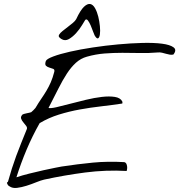

<svg xmlns="http://www.w3.org/2000/svg" viewBox="-20 -957 911 976"><path d="M17.6 -22.5Q11.7 -27.3 20.5 -33.2Q30.3 -68.4 40.5 -100.6Q50.8 -132.8 62.5 -164.6Q74.2 -196.3 87.4 -229Q100.6 -261.7 115.2 -297.9Q120.1 -306.6 113.8 -315.9Q107.4 -325.2 99.1 -334.5Q90.8 -343.8 87.4 -354Q84 -364.3 94.7 -375Q95.7 -376 102.1 -377.9Q108.4 -379.9 116.2 -381.3Q124 -382.8 130.4 -384.3Q136.7 -385.7 138.7 -386.7Q141.6 -388.7 149.9 -397Q158.2 -405.3 160.2 -408.2Q175.8 -434.6 189.9 -455.1Q204.1 -475.6 216.3 -496.1Q228.5 -516.6 238.3 -539.1Q248 -561.5 255.9 -591.8Q258.8 -603.5 250.5 -606.9Q242.2 -610.4 231.4 -613.3Q220.7 -616.2 213.9 -622.6Q207 -628.9 212.9 -646.5Q216.8 -657.2 250.5 -669.9Q284.2 -682.6 335.9 -694.3Q387.7 -706.1 452.1 -715.8Q516.6 -725.6 581.1 -731.4Q645.5 -737.3 704.1 -738.8Q762.7 -740.2 803.7 -734.9Q844.7 -729.5 862.3 -716.3Q879.9 -703.1 861.3 -679.7Q852.5 -677.7 843.3 -679.2Q834 -680.7 824.2 -683.6Q814.5 -686.5 803.7 -689Q793 -691.4 783.2 -690.4Q736.3 -686.5 691.4 -687.5Q646.5 -688.5 601.6 -688.5Q556.6 -688.5 511.7 -685.1Q466.8 -681.6 421.9 -668.9Q390.6 -660.2 366.2 -638.2Q341.8 -616.2 319.8 -582.5Q297.9 -548.8 275.9 -504.9Q253.9 -460.9 226.6 -408.2Q237.3 -405.3 267.1 -412.1Q296.9 -418.9 335.4 -429.2Q374 -439.5 417 -449.7Q460 -460 497.6 -464.4Q535.2 -468.8 563.5 -464.4Q591.8 -460 601.6 -441.4Q602.5 -439.5 602.5 -435.5Q602.5 -431.6 601.6 -430.7Q549.8 -422.9 494.6 -416.5Q439.5 -410.2 385.3 -400.4Q331.1 -390.6 279.3 -374.5Q227.5 -358.4 181.6 -331.1Q144.5 -265.6 115.2 -196.3Q85.9 -127 63.5 -55.7Q91.8 -65.4 129.4 -74.7Q167 -84 201.7 -91.8Q236.3 -99.6 262.2 -104.5Q288.1 -109.4 293 -110.4Q376 -123 452.6 -130.4Q529.3 -137.7 612.3 -132.8Q619.1 -130.9 622.1 -125Q625 -119.1 626 -111.8Q627 -104.5 626 -97.7Q625 -90.8 624 -87.9Q517.6 -93.8 412.6 -80.1Q307.6 -66.4 204.1 -43.9Q187.5 -40 163.6 -30.3Q139.6 -20.5 114.7 -12.7Q89.8 -4.9 66.9 -2Q43.9 1 28.3 -9.8Q24.4 -11.7 21.5 -14.6Q18.6 -17.6 17.6 -22.5ZM460.9 -777.3Q459 -780.3 453.6 -795.4Q448.2 -810.5 441.4 -826.7Q434.6 -842.8 427.2 -852.5Q419.9 -862.3 413.1 -855.5Q409.2 -849.6 397 -829.1Q384.8 -808.6 367.2 -789.1Q349.6 -769.5 330.1 -758.3Q310.5 -747.1 292 -758.8Q287.1 -761.7 281.7 -767.1Q276.4 -772.5 280.3 -780.3Q285.2 -789.1 297.9 -799.3Q310.5 -809.6 324.2 -819.8Q337.9 -830.1 350.1 -840.3Q362.3 -850.6 367.2 -859.4Q388.7 -905.3 406.7 -922.4Q424.8 -939.5 439 -936.5Q453.1 -933.6 463.4 -915Q473.6 -896.5 479.5 -872.6Q485.4 -848.6 487.8 -823.7Q490.2 -798.8 487.8 -782.2Q485.4 -765.6 478.5 -762.2Q471.7 -758.8 460.9 -777.3Z"/></svg>

Font: Nothing You Could Do
Style: Regular
Weight: 400
Version: Version 1.005